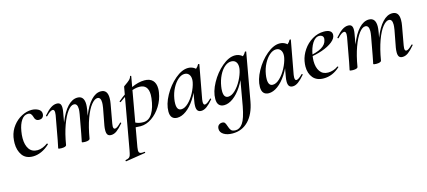

<svg xmlns="http://www.w3.org/2000/svg" viewBox="-57 -965 3884 1745"><g transform="rotate(-15 1885.0 -92.0)"><path d="M26 -146Q26 -170 31 -202Q42 -260 77 -305Q112 -350 159 -374.5Q206 -399 252 -399Q288 -399 315.5 -383.5Q343 -368 343 -340Q343 -319 331.5 -306.5Q320 -294 298 -294Q278 -294 267.5 -305Q257 -316 253 -335Q248 -352 239 -362.5Q230 -373 211 -373Q175 -373 149.5 -335.5Q124 -298 114 -236Q108 -202 108 -171Q108 -107 134 -69Q160 -31 213 -31Q237 -31 262.5 -41.5Q288 -52 308 -67H309Q312 -67 315 -64Q318 -61 316 -58Q278 -22 237.5 -4.5Q197 13 159 13Q91 13 58.5 -32.5Q26 -78 26 -146Z M852 -45Q852 -66 856 -89L886 -248Q891 -280 891 -296Q891 -348 859 -348Q832 -348 800.5 -309Q769 -270 741 -193.5Q713 -117 695 -10L680 -11Q699 -130 733.5 -217.5Q768 -305 812 -352Q856 -399 904 -399Q967 -399 967 -320Q967 -292 962 -267L930 -89Q927 -73 927 -63Q927 -38 943 -38Q953 -38 967 -48Q981 -58 1000 -77Q1002 -79 1004 -79Q1007 -79 1009 -75.5Q1011 -72 1008 -69Q974 -29 948 -10Q922 9 895 9Q872 9 862 -4Q852 -17 852 -45ZM397 1 402 -23 412 -72 453 -297Q455 -306 455 -321Q455 -349 438 -349Q415 -349 376 -307Q375 -306 373 -306Q370 -306 367.5 -309.5Q365 -313 368 -316Q403 -357 431.5 -376Q460 -395 488 -395Q510 -395 520 -383Q530 -371 530 -346Q530 -326 526 -306L474 -10Q471 8 427 8Q397 8 397 1ZM619 1 624 -23Q633 -68 634 -74L666 -249Q671 -279 671 -295Q671 -348 637 -348Q609 -348 578 -307.5Q547 -267 519 -190Q491 -113 474 -10L458 -11Q477 -128 511.5 -216Q546 -304 590.5 -351.5Q635 -399 684 -399Q747 -399 747 -319Q747 -300 742 -268L695 -10Q694 -2 682 3Q670 8 648 8Q619 8 619 1Z M962 263Q983 259 993 252.5Q1003 246 1008 232Q1013 218 1019 185L1121 -386Q1121 -388 1141 -401.5Q1161 -415 1177 -429.5Q1193 -444 1197 -462Q1198 -466 1203.5 -465Q1209 -464 1208 -460L1095 178Q1092 196 1092 207Q1092 223 1099.5 230Q1107 237 1124 237Q1128 237 1146 235Q1150 234 1151 239.5Q1152 245 1148 246L964 275Q961 276 959.5 270Q958 264 962 263ZM1085 -8 1095 -67Q1120 -49 1146 -38.5Q1172 -28 1207 -28Q1260 -28 1292 -80.5Q1324 -133 1334 -220Q1336 -242 1336 -251Q1336 -348 1253 -348Q1210 -348 1164 -326.5Q1118 -305 1056 -259Q1055 -258 1053 -258Q1049 -258 1047 -262Q1045 -266 1048 -268Q1196 -393 1313 -393Q1363 -393 1389.5 -366Q1416 -339 1416 -288Q1416 -271 1413 -253Q1403 -186 1366.5 -127.5Q1330 -69 1278.5 -34Q1227 1 1173 1Q1128 1 1085 -8Z M1451 -62Q1451 -131 1494.5 -210.5Q1538 -290 1602.5 -344.5Q1667 -399 1725 -399Q1758 -399 1785 -380.5Q1812 -362 1815 -326L1761 -357Q1777 -359 1795 -373.5Q1813 -388 1822 -407Q1824 -409 1827 -409Q1830 -409 1832.5 -407.5Q1835 -406 1834 -405L1776 -89Q1774 -80 1774 -66Q1774 -38 1789 -38Q1808 -38 1847 -77Q1848 -78 1850 -78Q1853 -78 1855 -74.5Q1857 -71 1855 -69Q1822 -30 1795 -10.5Q1768 9 1743 9Q1720 9 1709 -4.5Q1698 -18 1698 -47Q1698 -68 1702 -89L1727 -229L1747 -246Q1722 -168 1683 -109Q1644 -50 1600.5 -18.5Q1557 13 1516 13Q1485 13 1468 -5.5Q1451 -24 1451 -62ZM1733 -261Q1736 -276 1736 -289Q1736 -319 1721 -337Q1706 -355 1680 -355Q1650 -355 1619.5 -329Q1589 -303 1565.5 -258.5Q1542 -214 1533 -160Q1529 -137 1529 -115Q1529 -52 1571 -52Q1603 -52 1637.5 -85Q1672 -118 1698 -167.5Q1724 -217 1733 -261Z M1850 209Q1850 185 1863.5 173Q1877 161 1896 161Q1914 161 1921.5 171.5Q1929 182 1936 204Q1944 231 1956 245.5Q1968 260 1999 260Q2037 260 2066 219Q2095 178 2116 66L2168 -229L2188 -246Q2163 -168 2124 -109Q2085 -50 2041.5 -18.5Q1998 13 1957 13Q1926 13 1909 -5.5Q1892 -24 1892 -62Q1892 -131 1935.5 -210.5Q1979 -290 2043.5 -344.5Q2108 -399 2166 -399Q2199 -399 2226 -380.5Q2253 -362 2256 -326L2202 -357Q2218 -359 2236 -373.5Q2254 -388 2263 -407Q2265 -409 2268 -409Q2271 -409 2273.5 -407.5Q2276 -406 2275 -405L2195 43Q2174 157 2114 219Q2054 281 1965 281Q1914 281 1882 261Q1850 241 1850 209ZM2174 -261Q2177 -276 2177 -289Q2177 -320 2162 -337.5Q2147 -355 2119 -355Q2087 -355 2057 -329.5Q2027 -304 2005 -259.5Q1983 -215 1974 -160Q1970 -137 1970 -115Q1970 -52 2012 -52Q2044 -52 2078.5 -85Q2113 -118 2139 -167.5Q2165 -217 2174 -261Z M2312 -62Q2312 -131 2355.5 -210.5Q2399 -290 2463.5 -344.5Q2528 -399 2586 -399Q2619 -399 2646 -380.5Q2673 -362 2676 -326L2622 -357Q2638 -359 2656 -373.5Q2674 -388 2683 -407Q2685 -409 2688 -409Q2691 -409 2693.5 -407.5Q2696 -406 2695 -405L2637 -89Q2635 -80 2635 -66Q2635 -38 2650 -38Q2669 -38 2708 -77Q2709 -78 2711 -78Q2714 -78 2716 -74.5Q2718 -71 2716 -69Q2683 -30 2656 -10.5Q2629 9 2604 9Q2581 9 2570 -4.5Q2559 -18 2559 -47Q2559 -68 2563 -89L2588 -229L2608 -246Q2583 -168 2544 -109Q2505 -50 2461.5 -18.5Q2418 13 2377 13Q2346 13 2329 -5.5Q2312 -24 2312 -62ZM2594 -261Q2597 -276 2597 -289Q2597 -319 2582 -337Q2567 -355 2541 -355Q2511 -355 2480.5 -329Q2450 -303 2426.5 -258.5Q2403 -214 2394 -160Q2390 -137 2390 -115Q2390 -52 2432 -52Q2464 -52 2498.5 -85Q2533 -118 2559 -167.5Q2585 -217 2594 -261Z M2760 -134Q2760 -157 2765 -185Q2775 -238 2808.5 -287.5Q2842 -337 2893.5 -368Q2945 -399 3003 -399Q3040 -399 3059 -386.5Q3078 -374 3078 -351Q3078 -317 3039.5 -286Q3001 -255 2938.5 -233.5Q2876 -212 2807 -204L2809 -217Q2975 -242 2989 -324Q2991 -334 2991 -337Q2991 -354 2980 -363Q2969 -372 2953 -372Q2915 -372 2887.5 -328.5Q2860 -285 2849 -218Q2844 -186 2844 -164Q2844 -103 2870 -66Q2896 -29 2946 -29Q2969 -29 2993.5 -36.5Q3018 -44 3040 -60H3041Q3044 -60 3046.5 -57Q3049 -54 3047 -52Q2978 12 2894 12Q2828 12 2794 -29Q2760 -70 2760 -134Z M3594 -45Q3594 -66 3598 -89L3628 -248Q3633 -280 3633 -296Q3633 -348 3601 -348Q3574 -348 3542.5 -309Q3511 -270 3483 -193.5Q3455 -117 3437 -10L3422 -11Q3441 -130 3475.5 -217.5Q3510 -305 3554 -352Q3598 -399 3646 -399Q3709 -399 3709 -320Q3709 -292 3704 -267L3672 -89Q3669 -73 3669 -63Q3669 -38 3685 -38Q3695 -38 3709 -48Q3723 -58 3742 -77Q3744 -79 3746 -79Q3749 -79 3751 -75.5Q3753 -72 3750 -69Q3716 -29 3690 -10Q3664 9 3637 9Q3614 9 3604 -4Q3594 -17 3594 -45ZM3139 1 3144 -23 3154 -72 3195 -297Q3197 -306 3197 -321Q3197 -349 3180 -349Q3157 -349 3118 -307Q3117 -306 3115 -306Q3112 -306 3109.5 -309.5Q3107 -313 3110 -316Q3145 -357 3173.5 -376Q3202 -395 3230 -395Q3252 -395 3262 -383Q3272 -371 3272 -346Q3272 -326 3268 -306L3216 -10Q3213 8 3169 8Q3139 8 3139 1ZM3361 1 3366 -23Q3375 -68 3376 -74L3408 -249Q3413 -279 3413 -295Q3413 -348 3379 -348Q3351 -348 3320 -307.5Q3289 -267 3261 -190Q3233 -113 3216 -10L3200 -11Q3219 -128 3253.5 -216Q3288 -304 3332.5 -351.5Q3377 -399 3426 -399Q3489 -399 3489 -319Q3489 -300 3484 -268L3437 -10Q3436 -2 3424 3Q3412 8 3390 8Q3361 8 3361 1Z"/></g></svg>

Font: Cormorant Infant SemiBold
Style: Italic
Weight: 600
Italic angle: -10°
Designer: Christian Thalmann (Catharsis Fonts)
Foundry: Catharsis Fonts
Version: Version 4.000